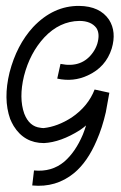

<svg xmlns="http://www.w3.org/2000/svg" viewBox="-20 -546 401 637"><path d="M243.2 -526.4Q311.5 -525.4 341.8 -480.5Q367.2 -440.4 350.6 -384.8Q331.1 -323.2 271.5 -295.9Q223.6 -273.4 169.9 -285.2L180.7 -334Q252 -319.3 289.1 -373Q297.9 -385.7 302.7 -400.4Q312.5 -433.6 299.8 -453.1Q282.2 -476.6 243.2 -476.6Q177.7 -475.6 127 -421.9Q79.1 -370.1 59.6 -293.9Q42 -220.7 60.5 -168.9Q77.1 -126 114.3 -122.1Q119.1 -121.1 125 -121.1Q170.9 -126 217.8 -156.2Q272.5 -193.4 293.9 -249L342.8 -238.3Q342.8 -238.3 331.1 -173.8Q319.3 -122.1 300.8 -80.1Q270.5 -8.8 225.6 28.3Q166 77.1 86.9 69.3L92.8 19.5Q151.4 25.4 193.4 -9.8Q230.5 -42 254.9 -99.6Q256.8 -104.5 260.7 -115.2Q263.7 -125 265.6 -129.9Q257.8 -123 245.1 -114.3Q181.6 -74.2 126 -71.3Q60.5 -71.3 25.4 -127.9Q18.6 -139.6 13.7 -151.4Q-9.8 -217.8 11.7 -305.7Q35.2 -396.5 89.8 -456.1Q157.2 -527.3 243.2 -526.4Z"/></svg>

Font: Bratas-flat
Style: flat
Weight: 400
Designer: MUHAMMAD YONI
Version: Version 001.000